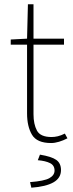

<svg xmlns="http://www.w3.org/2000/svg" viewBox="-20 -658 342 894"><path d="M218 8Q152 8 129 -30.5Q106 -69 106 -130V-450H30V-474L106 -478L110 -638H136V-478H278V-450H136V-126Q136 -80 152 -50Q168 -20 220 -20Q234 -20 249 -23.5Q264 -27 282 -36L294 -14Q275 -4 255 2Q235 8 218 8ZM126 216 120 190Q186 185 210 171.5Q234 158 234 136Q234 112 213 101.5Q192 91 156 88L166 62Q220 71 242 86.5Q264 102 264 134Q264 171 229 191Q194 211 126 216Z"/></svg>

Font: Source Sans 3 ExtraLight ExtraLight
Style: Regular
Weight: 250
Version: Version 3.052;hotconv 1.1.0;makeotfexe 2.6.0